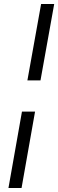

<svg xmlns="http://www.w3.org/2000/svg" viewBox="-20 -790 289 953"><path d="M184 -770H249L181 -391H116ZM89 -236H154L87 143H22Z"/></svg>

Font: KoHo Medium
Style: Italic
Weight: 500
Italic angle: -10°
Designer: Cadson Demak & Katatrad Team
Foundry: Cadson Demak Co.,Ltd.
Version: Version 1.000